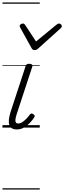

<svg xmlns="http://www.w3.org/2000/svg" viewBox="-20 -1030 519 1550"><path d="M116 15Q91 15 76 5.5Q61 -4 55 -22.5Q49 -41 52 -66Q55 -91 64 -122L186 -494Q190 -506 196 -510.5Q202 -515 217 -515Q231 -515 237.5 -509Q244 -503 241 -493L114 -106Q106 -81 104.5 -64.5Q103 -48 108.5 -40.5Q114 -33 126 -33Q143 -33 160 -44Q177 -55 193 -71.5Q209 -88 220 -104Q226 -112 233.5 -113.5Q241 -115 249 -108Q259 -101 260 -95Q261 -89 256 -82Q244 -63 223.5 -40.5Q203 -18 175.5 -1.5Q148 15 116 15ZM456 -840Q465 -840 472 -833.5Q479 -827 479 -819Q479 -813 476.5 -809.5Q474 -806 470 -802L289 -639Q281 -631 274 -628.5Q267 -626 259 -626Q252 -626 246 -629Q240 -632 235 -641L145 -804Q142 -808 140.5 -812Q139 -816 139 -820Q139 -829 148 -834.5Q157 -840 164 -840Q171 -840 174.5 -837.5Q178 -835 182 -830L271 -695L435 -830Q442 -835 446.5 -837.5Q451 -840 456 -840ZM0 490H301V500H0ZM0 -20H301V0H0ZM0 -505H301V-500H0ZM0 -1010H301V-1000H0Z"/></svg>

Font: Playwrite AU VIC Guides
Style: Regular
Weight: 400
Designer: Veronika Burian, José Scaglione
Foundry: TypeTogether
Version: Version 1.003